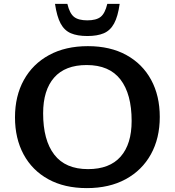

<svg xmlns="http://www.w3.org/2000/svg" viewBox="-20 -955 898 986"><path d="M431.5 -718Q546 -718 628.8 -672.5Q711.5 -627 756 -545.2Q800.5 -463.5 800.5 -354.5Q800.5 -245 755 -162.8Q709.5 -80.5 625.5 -34.8Q541.5 11 426 11Q311 11 228.2 -34.5Q145.5 -80 101.2 -162Q57 -244 57 -352.5Q57 -462 102.5 -544.2Q148 -626.5 232 -672.2Q316 -718 431.5 -718ZM432 -86.5Q543 -86.5 599.5 -150.8Q656 -215 656 -334Q656 -472 598.8 -546.5Q541.5 -621 425 -621Q314.5 -621 258 -556.5Q201.5 -492 201.5 -373Q201.5 -235 258.8 -160.8Q316 -86.5 432 -86.5ZM428.5 -850.5Q474.5 -850.5 497 -868.5Q519.5 -886.5 531 -935H594.5Q585.5 -870.5 566 -834.5Q546.5 -798.5 513 -784.2Q479.5 -770 428.5 -770Q377.5 -770 344 -784.2Q310.5 -798.5 291.2 -834.5Q272 -870.5 262.5 -935H326Q337.5 -886.5 360 -868.5Q382.5 -850.5 428.5 -850.5Z"/></svg>

Font: Newsreader 6pt Medium
Style: Regular
Weight: 500
Designer: Hugues Gentile
Foundry: Production Type
Version: Version 1.003; ttfautohint (v1.8.3)